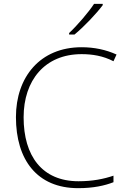

<svg xmlns="http://www.w3.org/2000/svg" viewBox="-20 -970 658 1000"><path d="M515 -943V-950H470C442 -907 382 -837 340 -798V-790H368C420 -833 482 -899 515 -943ZM405 -688C461 -688 517 -679 571 -651L587 -686C532 -711 471 -724 405 -724C189 -724 63 -569 63 -360C63 -138 173 10 387 10C466 10 525 -3 571 -21V-55C521 -38 463 -26 389 -26C199 -26 103 -158 103 -359C103 -551 213 -688 405 -688Z"/></svg>

Font: Noto Sans Malayalam ExtraLight
Style: Regular
Weight: 200
Designer: Jelle Bosma - Monotype Design Team
Foundry: Monotype Imaging Inc.
Version: Version 2.104